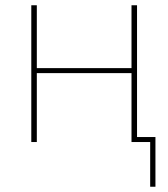

<svg xmlns="http://www.w3.org/2000/svg" viewBox="-20 -540 640 730"><path d="M551 170V0H480V-262H120V0H99V-520H120V-281H480V-520H501V-19H571V170Z"/></svg>

Font: Iosevka Thin Extended
Style: Regular
Weight: 100
Width: 7
Monospace: yes
Designer: Belleve Invis
Foundry: Belleve Invis
Version: Version 32.5.0; ttfautohint (v1.8.4)